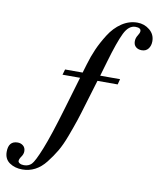

<svg xmlns="http://www.w3.org/2000/svg" viewBox="-191 -782 885 1066"><g transform="rotate(10 251.0 -249.0)"><path d="M448 -349H334L292 -210Q275 -152 262.5 -114.5Q250 -77 229.5 -22Q209 33 188 68.5Q167 104 139.5 139Q112 174 79 191Q46 208 8 208Q-34 208 -64 187.5Q-94 167 -94 126Q-94 65 -42 65Q-24 65 -11 76Q2 87 2 107Q2 123 -9 138.5Q-20 154 -20 165Q-20 172 -11 177.5Q-2 183 13 183Q39 183 55.5 166.5Q72 150 103.5 71.5Q135 -7 183 -170L236 -349H137L146 -380H245L259 -427Q273 -475 291.5 -517Q310 -559 339 -605Q368 -651 409 -678.5Q450 -706 497 -706Q536 -706 566 -681.5Q596 -657 596 -618Q596 -593 583 -576Q570 -559 546 -559Q526 -559 513 -570Q500 -581 500 -602Q500 -620 510.5 -636Q521 -652 521 -662Q521 -681 490 -681Q452 -681 427 -630Q402 -579 368 -462L344 -380H456Z"/></g></svg>

Font: Justus
Style: Italic
Weight: 400
Italic angle: -12°
Version: Version 001.001